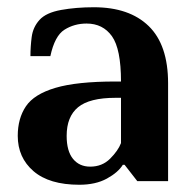

<svg xmlns="http://www.w3.org/2000/svg" viewBox="-20 -500 536 530"><path d="M199 10Q116 10 72.5 -27.5Q29 -65 29 -125Q29 -173 51.5 -206.5Q74 -240 133 -257.5Q192 -275 299 -275H314Q314 -365 289 -400Q264 -435 219 -435Q185 -435 158 -418Q131 -401 119 -345H64Q64 -371 67.5 -398Q71 -425 89 -445Q107 -465 148.5 -472.5Q190 -480 239 -480Q337 -480 390.5 -428Q444 -376 444 -270V0H359L324 -45H319Q306 -24 275 -7Q244 10 199 10ZM229 -40Q262 -40 284 -62Q306 -84 314 -105V-230H299Q227 -230 195.5 -204Q164 -178 164 -125Q164 -83 181.5 -61.5Q199 -40 229 -40Z"/></svg>

Font: El Messiri
Style: Bold
Weight: 700
Designer: Mohamed Gaber
Foundry: Kief Type Foundry
Version: Version 2.020; ttfautohint (v1.8.3)